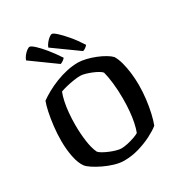

<svg xmlns="http://www.w3.org/2000/svg" viewBox="-219 -1125 1202 1278"><g transform="rotate(-30 382.0 -486.0)"><path d="M364 0Q330 0 291 -11.5Q252 -23 215.5 -40.5Q179 -58 151.5 -76Q124 -94 113 -108Q89 -140 77 -198Q65 -256 65 -324Q65 -380 71.5 -434.5Q78 -489 87.5 -534.5Q97 -580 108 -608Q134 -627 170 -647Q206 -667 249 -684Q292 -701 336 -710.5Q380 -720 421 -720Q447 -720 481 -712Q515 -704 549 -690.5Q583 -677 610 -661Q637 -645 651 -630Q667 -604 677.5 -565Q688 -526 693.5 -480.5Q699 -435 699 -389Q699 -335 692.5 -281.5Q686 -228 675.5 -182Q665 -136 652 -102Q627 -81 580.5 -57Q534 -33 478 -16.5Q422 0 364 0ZM387 -80Q409 -80 436.5 -86Q464 -92 489.5 -101Q515 -110 527 -118Q538 -146 546 -184.5Q554 -223 558 -269Q562 -315 562 -363Q562 -427 555.5 -483Q549 -539 539 -575Q533 -583 515.5 -593.5Q498 -604 475 -613.5Q452 -623 429 -629.5Q406 -636 390 -636Q369 -636 339.5 -631.5Q310 -627 281.5 -620Q253 -613 234 -606Q223 -579 215 -541.5Q207 -504 203 -459.5Q199 -415 199 -368Q199 -306 207 -245Q215 -184 234 -144Q242 -134 261.5 -123Q281 -112 305 -102Q329 -92 351.5 -86Q374 -80 387 -80ZM318 -769 130 -905Q136 -922 148 -937Q160 -952 173.5 -962Q187 -972 195 -972Q206 -972 231 -949.5Q256 -927 289 -887Q322 -847 356 -795Q351 -789 341 -781Q331 -773 318 -769ZM490 -769 301 -905Q307 -921 319 -936Q331 -951 344.5 -961.5Q358 -972 367 -972Q377 -972 402.5 -949Q428 -926 461.5 -886.5Q495 -847 528 -795Q523 -788 512 -779.5Q501 -771 490 -769Z"/></g></svg>

Font: Texturina Medium 12pt SemiBold
Style: Regular
Weight: 600
Version: Version 1.002